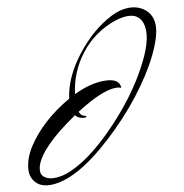

<svg xmlns="http://www.w3.org/2000/svg" viewBox="-276 -767 1132 1184"><g transform="rotate(-10 290.0 -175.0)"><path d="M333 111Q103 321 -56 321Q-136 321 -166 256Q-174 236 -174 214Q-174 143 -125 66Q-31 -79 150 -183Q167 -314 269.5 -446Q372 -578 498 -642Q555 -671 609 -671Q663 -671 703 -642Q754 -604 754 -536Q754 -468 700 -357Q646 -246 551 -123.5Q456 -1 333 111ZM225 -51Q188 -51 167 -76Q-68 84 -101 196Q-105 212 -105 226Q-105 263 -60 278Q-43 283 -27 283Q24 283 73 262Q201 209 352 56.5Q503 -96 596.5 -256.5Q690 -417 690 -510Q690 -587 641 -612Q622 -622 591 -622Q560 -622 514 -608Q380 -562 294 -453Q208 -344 190 -204Q292 -254 381 -254Q465 -254 476 -208Q479 -197 478 -195Q477 -193 472 -195Q464 -199 445 -199Q358 -199 193 -93Q205 -64 228 -62Q235 -61 235 -56Q235 -51 225 -51Z"/></g></svg>

Font: Arizonia
Style: Regular
Weight: 400
Designer: Robert E. Leuschke
Foundry: Robert E. Leuschke
Version: Version 1.003